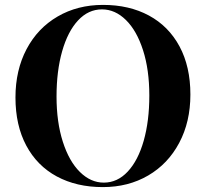

<svg xmlns="http://www.w3.org/2000/svg" viewBox="-20 -742 832 776"><path d="M749.5 -359.9Q749.5 -249.5 704.3 -164.6Q659.2 -79.6 578.9 -32.7Q498.5 14.2 395.5 14.2Q289.6 14.2 209.7 -28.8Q129.9 -71.8 86.2 -153.6Q42.5 -235.4 42.5 -348.1Q42.5 -458.5 87.4 -543.5Q132.3 -628.4 212.9 -675.3Q293.5 -722.2 396.5 -722.2Q502.4 -722.2 582 -679.2Q661.6 -636.2 705.6 -554.4Q749.5 -472.7 749.5 -359.9ZM208.5 -352.1Q208.5 -248.5 233.9 -169.2Q259.3 -89.8 303 -46.9Q346.7 -3.9 399.4 -3.9Q454.6 -3.9 496.3 -48.6Q538.1 -93.3 560.8 -173.1Q583.5 -252.9 583.5 -356Q583.5 -460 558.1 -539.1Q532.7 -618.2 489 -661.1Q445.3 -704.1 392.1 -704.1Q336.9 -704.1 295.4 -659.4Q253.9 -614.7 231.2 -534.9Q208.5 -455.1 208.5 -352.1Z"/></svg>

Font: TypoPRO Playfair Display
Style: Bold
Weight: 700
Designer: Claus Eggers Sørensen
Foundry: Claus Eggers Sørensen
Version: Version 1.004;PS 001.004;hotconv 1.0.70;makeotf.lib2.5.58329